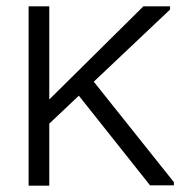

<svg xmlns="http://www.w3.org/2000/svg" viewBox="-20 -583 593 604"><path d="M135 1V-194L228 -282L452 0H527V-10L275 -326L515 -553V-563H431L135 -270V-563H70V1Z"/></svg>

Font: OSH Darker Grotesque Medium
Style: Regular
Weight: 500
Designer: Gabriel Lam
Foundry: TypeRant
Version: Version 1.000;Glyphs 3.1.1 (3148)